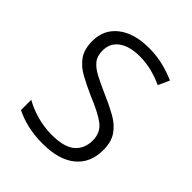

<svg xmlns="http://www.w3.org/2000/svg" viewBox="-163 -637 741 741"><g transform="rotate(45 208.0 -266.0)"><path d="M375 -138Q375 -68 327.5 -29Q280 10 192 10Q144 10 106 0.5Q68 -9 41 -23V-79Q72 -61 111.5 -50Q151 -39 193 -39Q259 -39 289.5 -64.5Q320 -90 320 -136Q320 -179 288.5 -202.5Q257 -226 195 -251Q152 -270 118.5 -288.5Q85 -307 66 -334.5Q47 -362 47 -406Q47 -469 94 -505.5Q141 -542 221 -542Q263 -542 299.5 -533Q336 -524 367 -510L346 -464Q319 -477 286 -485.5Q253 -494 219 -494Q164 -494 132.5 -471.5Q101 -449 101 -408Q101 -378 115.5 -360Q130 -342 157.5 -327.5Q185 -313 226 -295Q268 -277 302 -258Q336 -239 355.5 -211Q375 -183 375 -138Z"/></g></svg>

Font: Noto Sans Thai Looped SemiCondensed Light
Style: Regular
Weight: 300
Width: 4
Designer: Sasikarn Vongin, Ben Mitchell
Foundry: The Fontpad Ltd
Version: Version 1.001; ttfautohint (v1.8.4.7-5d5b)